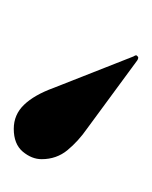

<svg xmlns="http://www.w3.org/2000/svg" viewBox="8 -704 216 272"><g transform="rotate(-90 116.0 -568.0)"><path d="M127.5 -600 172 -487Q173 -485.5 173.5 -484Q174 -482.5 172.5 -481.5Q171.5 -480 169.8 -480.2Q168 -480.5 166.5 -481.5L70 -552.5Q52 -565 39.2 -580.5Q26.5 -596 26.5 -617Q26.5 -631 37.2 -643.8Q48 -656.5 69.5 -656.5Q89.5 -656.5 103.5 -642Q117.5 -627.5 127.5 -600Z"/></g></svg>

Font: Fraunces 120pt SemiBold
Style: Regular
Weight: 600
Version: Version 1.000;[b76b70a41]